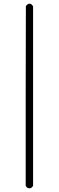

<svg xmlns="http://www.w3.org/2000/svg" viewBox="-20 -770 318 1039"><path d="M119 235V-251L120 -737Q130 -750 139 -750Q152 -750 159 -735V235Q152 249 139 249Q126 249 119 235Z"/></svg>

Font: KaTeX_Main
Style: Regular
Weight: 400
Version: Version 1.1; ttfautohint (v1.3)